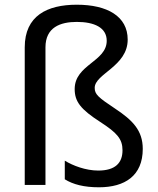

<svg xmlns="http://www.w3.org/2000/svg" viewBox="-20 -785 671 815"><path d="M522 -617C522 -716 435 -765 306 -765C180 -765 85 -718 85 -584V0H173V-584C173 -669 236 -692 306 -692C380 -692 433 -668 433 -612C433 -523 297 -511 297 -407C297 -354 322 -321 406 -267C477 -221 500 -195 500 -147C500 -94 470 -61 397 -61C344 -61 289 -82 255 -103V-24C290 -2 337 10 400 10C510 10 586 -39 586 -153C586 -232 542 -275 470 -323C396 -372 382 -385 382 -412C382 -472 522 -503 522 -617Z"/></svg>

Font: Noto Sans Caucasian Albanian
Style: Regular
Weight: 400
Designer: Monotype Design Team
Foundry: Monotype Imaging Inc.
Version: Version 2.005